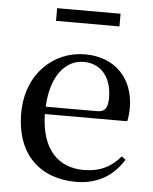

<svg xmlns="http://www.w3.org/2000/svg" viewBox="-53 -769 660 829"><g transform="rotate(5 277.0 -355.0)"><path d="M161 -670H436V-725H161ZM307 15C399 15 469 -27 512 -99L495 -112C456 -65 406 -39 336 -39C229 -39 151 -108 148 -265H505C509 -281 511 -301 511 -325C511 -445 434 -537 299 -537C164 -537 46 -432 46 -260C46 -78 155 15 307 15ZM149 -297C155 -432 218 -504 296 -504C372 -504 418 -446 418 -360C418 -316 407 -297 370 -297Z"/></g></svg>

Font: Source Han Serif SC Medium
Style: Regular
Weight: 500
Designer: Ryoko NISHIZUKA 西塚涼子 (kana & ideographs); Frank Grießhammer (Latin, Greek & Cyrillic); Wenlong ZHANG 张文龙 (bopomofo); San
Foundry: Adobe
Version: Version 2.003;hotconv 1.1.1;makeotfexe 2.6.0